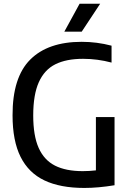

<svg xmlns="http://www.w3.org/2000/svg" viewBox="-20 -966 676 994"><path d="M573 -360V-7Q488.5 7 416.5 7Q292 7 210 -32Q128 -71 86.5 -154Q45 -237 45 -369Q44.5 -565.5 136.5 -657.5Q228.5 -749.5 403 -749.5Q481.5 -749.5 557.5 -729.5V-642Q484.5 -661.5 410 -661.5Q323 -661.5 266.5 -633.2Q210 -605 181 -540.5Q152 -476 152 -368Q152 -263.5 180.2 -200.2Q208.5 -137 264.8 -108.5Q321 -80 408.5 -80Q442 -80 476.5 -84V-360ZM313 -802 392 -946.5H498.5L403 -802Z"/></svg>

Font: Encode Sans Semi Condensed Medium
Style: Regular
Weight: 500
Width: 4
Designer: Multiple Designers
Foundry: Impallari Type
Version: Version 2.000